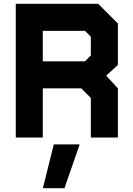

<svg xmlns="http://www.w3.org/2000/svg" viewBox="-20 -720 694 1005"><path d="M62.5 0V-700H494L597 -597V-380L536 -324L597 -257.5V0H455.5V-207.5L405.5 -257.5H204V0ZM134 -71H133.5V-331.5H440L527.5 -233V-71H527V-233L440 -331.5L523.5 -407.5V-565.5L459 -629.5H134ZM204 -399H425L455.5 -430V-528L425 -558.5H204ZM133.5 -331V-630H459L524 -565.5V-407.5L439.5 -331ZM204.5 265 261.5 36H397L317.5 265ZM276 212H275.5L309.5 102H310Z"/></svg>

Font: Tourney Black
Style: Regular
Weight: 900
Version: Version 1.015